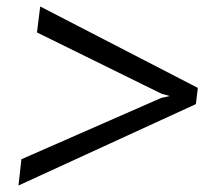

<svg xmlns="http://www.w3.org/2000/svg" viewBox="-20 -572 653 592"><path d="M37 0 46 -81 477 -270 503 -276 478 -283 94 -472 104 -552 590 -301 584 -251Z"/></svg>

Font: Expletus Sans
Style: Italic
Weight: 400
Italic angle: -7°
Designer: Jasper de Waard
Foundry: Designtown
Version: Version 7.500